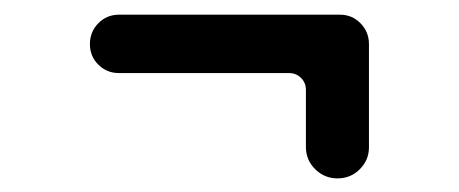

<svg xmlns="http://www.w3.org/2000/svg" viewBox="-20 -382 640 268"><path d="M451 -133Q433 -133 420 -145.8Q407 -158.5 407 -177V-256.5Q407 -266.5 400.2 -273.2Q393.5 -280 383.5 -280H146Q129 -280 117.2 -291.8Q105.5 -303.5 105.5 -320.5Q105.5 -337.5 117.2 -349.5Q129 -361.5 146 -361.5H454.5Q471.5 -361.5 483.2 -349.5Q495 -337.5 495 -320.5V-176.5Q495 -158.5 482.2 -145.8Q469.5 -133 451 -133Z"/></svg>

Font: Maple Mono SC NF
Style: Regular
Weight: 400
Designer: subframe7536
Version: Version 4.2; ttfautohint (v1.8.4.7-5d5b-dirty);Nerd Fonts 6.